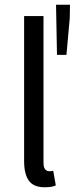

<svg xmlns="http://www.w3.org/2000/svg" viewBox="-20 -780 316 812"><path d="M169 12Q122 12 102 -16Q82 -44 82 -98V-712H164V-92Q164 -72 171 -64Q178 -56 187 -56Q191 -56 194.5 -56Q198 -56 205 -58L216 4Q208 8 197 10Q186 12 169 12ZM221 -548 217 -760H276L275 -703L261 -548Z"/></svg>

Font: Pinyin1712
Style: Regular
Weight: 400
Version: Version 1